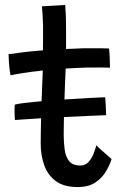

<svg xmlns="http://www.w3.org/2000/svg" viewBox="-20 -736 522 776"><path d="M431 -93Q423.5 -69 408 -42.8Q392.5 -16.5 365 1.8Q337.5 20 294 20Q237.5 20 205 -4.5Q172.5 -29 158.5 -69Q144.5 -109 144.5 -156Q144.5 -176 145 -202.5Q145.5 -229 146 -258Q115.5 -256 88 -254.2Q60.5 -252.5 40.5 -251Q39 -267 38.8 -283.5Q38.5 -300 39.5 -313Q50.5 -316.5 80 -320Q109.5 -323.5 148 -327Q149.5 -368.5 151 -402.2Q152.5 -436 153 -451Q104 -446 68.2 -440Q32.5 -434 22.5 -431.5Q18 -455 16.2 -482.2Q14.5 -509.5 14.5 -517Q42.5 -521 79.8 -525.5Q117 -530 153.5 -532.5Q154 -552 154 -580.8Q154 -609.5 154 -635Q153.5 -656.5 152 -676.8Q150.5 -697 149.5 -710.5L243.5 -716Q244.5 -708.5 245.8 -680.2Q247 -652 247 -612Q247 -596.5 247 -575.2Q247 -554 247 -538Q262 -538.5 284 -539.5Q306 -540.5 319.5 -541Q354.5 -541.5 384.8 -541Q415 -540.5 420.5 -540Q422.5 -526 423.5 -502.2Q424.5 -478.5 424.5 -462.5Q419 -463 390 -463.2Q361 -463.5 332.5 -463Q312 -462.5 287.2 -461.2Q262.5 -460 245.5 -459Q244.5 -443 243.2 -408.2Q242 -373.5 240.5 -334Q292 -337.5 337.2 -339.8Q382.5 -342 405 -343Q406 -335.5 407.2 -314Q408.5 -292.5 409 -270.5Q383 -269.5 336.8 -267.5Q290.5 -265.5 238.5 -263Q238 -241.5 237.8 -223Q237.5 -204.5 237.5 -192Q237.5 -161 241.2 -132.2Q245 -103.5 259.2 -85.2Q273.5 -67 304.5 -67Q325.5 -67 338.5 -82Q351.5 -97 358.8 -116.2Q366 -135.5 369.5 -149Q375 -142.5 388.5 -130.5Q402 -118.5 414.8 -107.5Q427.5 -96.5 431 -93Z"/></svg>

Font: Grandstander
Style: Regular
Weight: 400
Designer: Tyler Finck
Foundry: Etcetera Type Co
Version: Version 1.200; ttfautohint (v1.8.3)